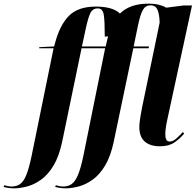

<svg xmlns="http://www.w3.org/2000/svg" viewBox="-163 -790 1070 1050"><path d="M-87 240Q-102 240 -118.5 237.5Q-135 235 -143 232L-140 223Q-133 225 -121.5 227.5Q-110 230 -100 230Q-72 230 -52.5 216Q-33 202 -18.5 165.5Q-4 129 10 62L130 -526H51L52 -532L133 -536L138 -554Q164 -653 214 -703.5Q264 -754 361 -754Q409 -754 442 -744Q475 -734 493 -716Q548 -770 647 -770Q682 -770 706 -764Q730 -758 746 -748L840 -760H887L755 -150Q748 -119 744.5 -96.5Q741 -74 741 -55Q741 -38 746 -27Q751 -16 766 -16Q783 -16 802.5 -33.5Q822 -51 837 -68L844 -59Q820 -31 790 -10.5Q760 10 711 10Q658 10 628.5 -16Q599 -42 599 -95Q599 -110 602.5 -135.5Q606 -161 615 -207L710 -666Q709 -711 698.5 -736Q688 -761 660 -761Q633 -761 618.5 -736Q604 -711 591 -648L568 -536H652L650 -526H566L459 -15Q442 65 412 115Q382 165 344.5 192Q307 219 268 229.5Q229 240 195 240Q181 240 164.5 237.5Q148 235 139 232L142 223Q149 225 160.5 227.5Q172 230 182 230Q210 230 229.5 216Q249 202 264 165.5Q279 129 293 62L412 -526H283L177 -15Q160 65 130 115Q100 165 62.5 192Q25 219 -14 229.5Q-53 240 -87 240ZM285 -536H415L423 -571Q425 -581 428 -591Q419 -590 410 -590Q410 -674 404.5 -709Q399 -744 372 -744Q344 -744 331.5 -719Q319 -694 306 -633Z"/></svg>

Font: Noto Serif Display ExtraCondensed ExtraBold
Style: Italic
Weight: 800
Width: 2
Italic angle: -12°
Designer: Monotype Design Team
Foundry: Monotype Imaging Inc.
Version: Version 2.009